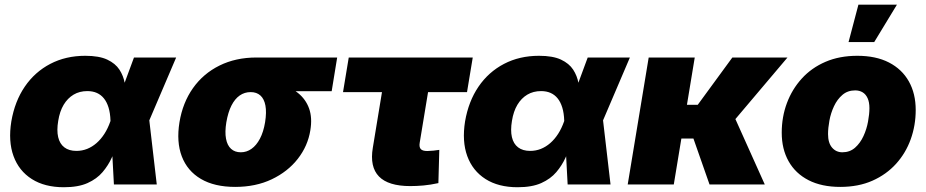

<svg xmlns="http://www.w3.org/2000/svg" viewBox="-20 -786 3947 818"><path d="M252 11.7Q170.4 11.7 115.5 -23.2Q60.5 -58.1 37.6 -121.1Q14.6 -184.1 28.3 -269Q43 -354.5 85.7 -417Q128.4 -479.5 194.3 -513.9Q260.3 -548.3 343.3 -548.3Q402.3 -548.3 437 -532Q471.7 -515.6 488.8 -489.3Q505.9 -462.9 511.5 -431.6Q517.1 -400.4 517.6 -371.1H572.3L615.7 -276.9L647.9 0H465.3L450.7 -272Q449.7 -304.2 442.4 -327.9Q435.1 -351.6 422.6 -366.9Q410.2 -382.3 392.6 -390.1Q375 -397.9 352.1 -397.9Q318.8 -397.9 293.5 -382.8Q268.1 -367.7 251.2 -339.6Q234.4 -311.5 228 -271Q221.2 -230.5 227.8 -201.9Q234.4 -173.3 254.2 -158.2Q273.9 -143.1 305.7 -143.1Q329.6 -143.1 351.1 -151.6Q372.6 -160.2 391.1 -176.3Q409.7 -192.4 424.8 -215.8Q439.9 -239.3 450.2 -269L550.8 -541H730.5L614.3 -269L540 -177.7H481.9Q471.2 -147.5 456.3 -114.5Q441.4 -81.5 417 -52.7Q392.6 -23.9 353 -6.1Q313.5 11.7 252 11.7Z M981.9 10.3Q893.6 10.3 835.9 -23.7Q778.3 -57.6 754.6 -119.6Q731 -181.6 744.6 -265.1Q758.3 -348.6 802.2 -410.6Q846.2 -472.7 915.3 -506.8Q984.4 -541 1072.3 -541H1416.5L1393.1 -397.5H1155.3L1047.4 -393.6Q1022 -393.6 1001.2 -379.2Q980.5 -364.7 966.1 -336.4Q951.7 -308.1 944.3 -265.1Q937.5 -223.6 942.9 -195.1Q948.2 -166.5 964.4 -151.9Q980.5 -137.2 1005.9 -137.2Q1030.8 -137.2 1051.5 -151.9Q1072.3 -166.5 1087.4 -195.1Q1102.5 -223.6 1109.4 -265.1Q1116.2 -308.1 1110.8 -336.4Q1105.5 -364.7 1089.4 -379.2Q1073.2 -393.6 1048.3 -393.6L1056.2 -442.4Q1117.7 -442.4 1167 -429.4Q1216.3 -416.5 1249.5 -389.9Q1282.7 -363.3 1296.9 -323.7Q1311 -284.2 1302.2 -231Q1291.5 -164.1 1248.8 -109.4Q1206.1 -54.7 1137.9 -22.2Q1069.8 10.3 981.9 10.3Z M1728 6.8Q1634.3 6.8 1594.5 -34.2Q1554.7 -75.2 1568.4 -156.7L1607.4 -393.6H1441.4L1465.8 -541H1994.1L1969.7 -393.6H1803.7L1768.1 -177.7Q1765.1 -159.7 1772.5 -151.1Q1779.8 -142.6 1800.8 -142.6Q1810.5 -142.6 1827.4 -144.3Q1844.2 -146 1851.6 -147.5L1847.7 -5.9Q1814 1.5 1784.2 4.2Q1754.4 6.8 1728 6.8Z M2185.1 11.7Q2103.5 11.7 2048.6 -23.2Q1993.7 -58.1 1970.7 -121.1Q1947.8 -184.1 1961.4 -269Q1976.1 -354.5 2018.8 -417Q2061.5 -479.5 2127.4 -513.9Q2193.4 -548.3 2276.4 -548.3Q2335.4 -548.3 2370.1 -532Q2404.8 -515.6 2421.9 -489.3Q2439 -462.9 2444.6 -431.6Q2450.2 -400.4 2450.7 -371.1H2505.4L2548.8 -276.9L2581.1 0H2398.4L2383.8 -272Q2382.8 -304.2 2375.5 -327.9Q2368.2 -351.6 2355.7 -366.9Q2343.3 -382.3 2325.7 -390.1Q2308.1 -397.9 2285.2 -397.9Q2252 -397.9 2226.6 -382.8Q2201.2 -367.7 2184.3 -339.6Q2167.5 -311.5 2161.1 -271Q2154.3 -230.5 2160.9 -201.9Q2167.5 -173.3 2187.3 -158.2Q2207 -143.1 2238.8 -143.1Q2262.7 -143.1 2284.2 -151.6Q2305.7 -160.2 2324.2 -176.3Q2342.8 -192.4 2357.9 -215.8Q2373 -239.3 2383.3 -269L2483.9 -541H2663.6L2547.4 -269L2473.1 -177.7H2415Q2404.3 -147.5 2389.4 -114.5Q2374.5 -81.5 2350.1 -52.7Q2325.7 -23.9 2286.1 -6.1Q2246.6 11.7 2185.1 11.7Z M2939.9 -541 2850.6 0H2654.3L2743.7 -541ZM3335 -541 3043 -195.8H2845.7L2865.7 -339.4H2952.6L3100.1 -541ZM3002.9 0 2931.2 -204.6 3110.4 -284.7 3238.3 0Z M3560.1 10.3Q3480.5 10.3 3424.8 -18.3Q3369.1 -46.9 3339.8 -98.9Q3310.5 -150.9 3310.5 -220.7Q3310.5 -287.6 3332.5 -346.7Q3354.5 -405.8 3396 -451.4Q3437.5 -497.1 3497.1 -522.7Q3556.6 -548.3 3632.3 -548.3Q3711.9 -548.3 3767.3 -519.8Q3822.8 -491.2 3852.1 -439.2Q3881.3 -387.2 3881.3 -317.4Q3881.3 -252 3860.1 -192.9Q3838.9 -133.8 3797.6 -88.1Q3756.3 -42.5 3696.8 -16.1Q3637.2 10.3 3560.1 10.3ZM3568.8 -137.2Q3600.6 -137.2 3622.8 -156.7Q3645 -176.3 3658.7 -206.1Q3672.4 -235.8 3678.2 -268.1Q3684.1 -300.3 3684.1 -325.2Q3684.1 -350.6 3676.5 -367.4Q3668.9 -384.3 3655.3 -392.6Q3641.6 -400.9 3623.5 -400.9Q3591.3 -400.9 3569.1 -381.8Q3546.9 -362.8 3533.2 -333.5Q3519.5 -304.2 3513.7 -272.5Q3507.8 -240.7 3507.8 -214.8Q3507.8 -177.2 3524.9 -157.2Q3542 -137.2 3568.8 -137.2ZM3595.2 -606.9 3637.2 -766.1H3801.3L3704.6 -606.9Z"/></svg>

Font: Inter 17pt Black
Style: Italic
Weight: 900
Italic angle: -9.3988°
Version: Version 4.001;git-66647c0bb